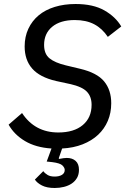

<svg xmlns="http://www.w3.org/2000/svg" viewBox="-20 -730 640 958"><path d="M253 208Q214 208 189.5 195.5Q165 183 154 166L196 124Q204 135 217.5 143Q231 151 253 151Q275 151 289 142.5Q303 134 303 118Q303 107 291.5 95.5Q280 84 241 79L213 76L237 11Q159 6 105 -26Q51 -58 23 -108L90 -166Q154 -69 271 -69Q349 -69 393 -106Q437 -143 437 -207Q437 -248 413.5 -272.5Q390 -297 333 -310L259 -326Q178 -345 140.5 -388Q103 -431 103 -498Q103 -547 121.5 -586.5Q140 -626 173 -653.5Q206 -681 253 -695.5Q300 -710 357 -710Q445 -710 501 -678Q557 -646 585 -598L518 -546Q490 -588 450 -609Q410 -630 353 -630Q281 -630 240.5 -596.5Q200 -563 200 -506Q200 -461 227 -439Q254 -417 308 -404L379 -387Q464 -367 499.5 -324Q535 -281 535 -215Q535 -167 518 -127Q501 -87 469.5 -57.5Q438 -28 392.5 -10Q347 8 290 11L273 60L275 63Q300 58 313 58Q341 58 357.5 73Q374 88 374 117Q374 141 364 158Q354 175 337.5 186Q321 197 299 202.5Q277 208 253 208Z"/></svg>

Font: IBM Plex Mono Text
Style: Italic
Weight: 450
Italic angle: -9°
Monospace: yes
Designer: Mike Abbink, Paul van der Laan, Pieter van Rosmalen
Foundry: Bold Monday
Version: Version 2.1